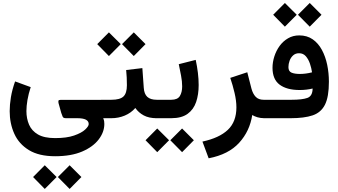

<svg xmlns="http://www.w3.org/2000/svg" viewBox="-20 -780 2233 1267"><path d="M343.8 251Q237.3 251 171.1 210.7Q105 170.4 74.5 102.8Q43.9 35.2 43.9 -46.4Q43.9 -89.4 52 -138.7Q60.1 -188 79.6 -242.7L182.6 -205.1Q168 -160.2 161.1 -119.9Q154.3 -79.6 154.3 -46.9Q154.3 2.4 171.9 43Q189.5 83.5 230.7 107.4Q272 131.3 343.8 131.3Q419.9 131.3 469 114.3Q518.1 97.2 541.7 75.2Q565.4 53.2 565.4 38.6Q565.4 0 490.2 0H415Q398.4 0 393.8 -9.5Q389.2 -19 384.3 -34.7L366.2 -99.6Q364.3 -108.9 365.7 -115Q367.2 -121.1 380.9 -121.1H666.5V0H661.1Q666 11.7 667.2 20Q668.5 28.3 668.5 38.1Q668.5 91.3 631.3 140.1Q594.2 189 522 220Q449.7 251 343.8 251ZM439.5 310.5 517.1 388.2 439.5 466.8 361.8 388.2ZM275.4 310.5 353.5 388.2 275.4 466.8 198.2 388.2Z M862.8 -566.4 940.4 -488.8 862.8 -410.2 785.2 -488.8ZM698.7 -566.4 776.9 -488.8 698.7 -410.2 621.6 -488.8ZM647 -121.6H715.3Q772 -121.6 794.7 -143.3Q817.4 -165 817.4 -217.3Q817.4 -244.1 816.2 -269Q814.9 -293.9 812.5 -317.9L919.4 -330.6L928.7 -200.7Q931.2 -160.2 951.9 -140.9Q972.7 -121.6 1014.6 -121.6H1024.9V0H1013.7Q962.9 0 928.7 -18.3Q894.5 -36.6 873 -67.4Q844.7 -34.7 803.2 -17.3Q761.7 0 715.3 0H647Z M1109.9 0H1004.4V-121.6H1109.9Q1151.9 -121.6 1167 -146.5Q1182.1 -171.4 1182.1 -210Q1182.1 -242.7 1174.8 -281Q1167.5 -319.3 1159.7 -356.4L1271.5 -384.8Q1280.8 -341.8 1285.9 -299.6Q1291 -257.3 1291 -218.8Q1291 -156.2 1274.2 -106.7Q1257.3 -57.1 1217.8 -28.6Q1178.2 0 1109.9 0ZM1181.6 67.9 1259.3 145.5 1181.6 224.1 1104 145.5ZM1017.6 67.9 1095.7 145.5 1017.6 224.1 940.4 145.5Z M1725.1 0Q1699.2 0 1678.5 -6.3Q1657.7 -12.7 1644.5 -21Q1628.4 85 1558.3 162.1Q1488.3 239.3 1356.9 264.6L1315.9 154.3Q1426.8 130.4 1483.4 76.9Q1540 23.4 1540 -71.8Q1540 -115.2 1527.8 -167Q1515.6 -218.8 1499.5 -266.1L1611.8 -303.2L1639.2 -195.8Q1648.4 -161.1 1667.2 -141.4Q1686 -121.6 1719.7 -121.6H1738.3V0Z M2023.9 -760.3 2101.6 -682.6 2023.9 -604 1946.3 -682.6ZM1859.9 -760.3 1938 -682.6 1859.9 -604 1782.7 -682.6ZM1904.3 -121.6Q1974.1 -121.6 2008.3 -133.8Q2042.5 -146 2043 -195.8Q2002.4 -186 1957.5 -186Q1872.6 -186 1825.4 -221.2Q1778.3 -256.3 1778.3 -332.5Q1778.3 -370.1 1790.5 -408Q1802.7 -445.8 1825.4 -477.1Q1848.1 -508.3 1880.9 -527.3Q1913.6 -546.4 1954.6 -546.4Q2006.3 -546.4 2043.5 -520.5Q2080.6 -494.6 2104.2 -450.7Q2127.9 -406.7 2139.2 -352.3Q2150.4 -297.9 2150.4 -240.7Q2150.4 -140.6 2124.3 -88.9Q2098.1 -37.1 2042.7 -18.6Q1987.3 0 1898.4 0H1718.8V-121.6ZM1959 -292Q1997.6 -292 2039.1 -302.7Q2035.2 -330.6 2025.4 -359.6Q2015.6 -388.7 1998.3 -408.7Q1981 -428.7 1953.6 -428.7Q1929.7 -428.7 1914.1 -414.3Q1898.4 -399.9 1890.9 -378.9Q1883.3 -357.9 1883.3 -337.4Q1883.3 -309.1 1904.1 -300.5Q1924.8 -292 1959 -292Z"/></svg>

Font: Vazirmatn UI NL SemiBold
Style: Regular
Weight: 600
Designer: Saber Rastikerdar
Foundry: Saber Rastikerdar
Version: Version 33.003